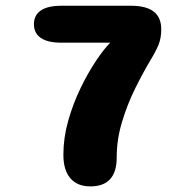

<svg xmlns="http://www.w3.org/2000/svg" viewBox="-20 -639 659 668"><path d="M98 -555Q98 -586 122 -602.5Q146 -619 193.5 -619H436Q541 -619 541 -537.5Q541 -506.5 531.8 -483.8Q522.5 -461 504 -430.5Q476.5 -384.5 449.2 -329Q422 -273.5 404 -213Q386 -152.5 386 -91Q386 9.5 294.5 9.5Q249 9.5 224.8 -18.8Q200.5 -47 200.5 -100.5Q200.5 -159 217.2 -218.5Q234 -278 260 -331.8Q286 -385.5 313.8 -427Q341.5 -468.5 363.5 -490.5H193.5Q146 -490.5 122 -507Q98 -523.5 98 -555Z"/></svg>

Font: Sono Monospace ExtraBold
Style: Regular
Weight: 800
Version: Version 2.112